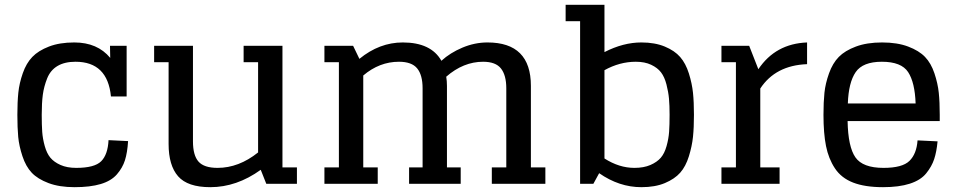

<svg xmlns="http://www.w3.org/2000/svg" viewBox="-20 -762 3968 796"><path d="M436 -572 437 -522Q384 -586 288 -586Q227 -586 183 -569Q139 -552 114 -526Q89 -500 74.5 -458.5Q60 -417 56 -378Q52 -339 52 -286Q52 -232 55.5 -194.5Q59 -157 73 -114.5Q87 -72 111.5 -46Q136 -20 181 -3Q226 14 289 14Q354 14 397.5 1Q441 -12 464.5 -39Q488 -66 498 -97.5Q508 -129 511 -177L430 -181Q427 -121 399.5 -93.5Q372 -66 296 -66Q258 -66 231 -78Q204 -90 189 -108Q174 -126 165.5 -156.5Q157 -187 155 -215.5Q153 -244 153 -286Q153 -335 157.5 -369Q162 -403 175.5 -437Q189 -471 218.5 -488.5Q248 -506 293 -506Q426 -506 440 -362H505V-572Z M679 -572H619V-504H679V-165Q679 -76 718.5 -31Q758 14 852 14Q961 14 1061 -58L1084 0H1211V-68H1151V-572H990V-504H1050V-130Q970 -66 882 -66Q826 -66 803 -92Q780 -118 780 -176V-572Z M1676 0H1890V-68H1833V-406Q1833 -426 1830 -444Q1901 -506 1983 -506Q2035 -506 2057 -478Q2079 -450 2079 -396V-68H2019V0H2241V-68H2181V-406Q2181 -586 2001 -586Q1948 -586 1897 -564.5Q1846 -543 1810 -510Q1767 -586 1650 -586Q1553 -586 1470 -518L1444 -572H1385H1325V-504H1385V-68H1325V0H1546V-68H1486V-449Q1553 -506 1634 -506Q1687 -506 1709.5 -478.5Q1732 -451 1732 -396V-68H1676Z M2325 -674H2385V0H2440L2464 -44Q2547 14 2639 14Q2696 14 2736.5 -3Q2777 -20 2800 -46Q2823 -72 2836 -114Q2849 -156 2853 -194.5Q2857 -233 2857 -286Q2857 -339 2853 -377.5Q2849 -416 2836 -457.5Q2823 -499 2800 -525.5Q2777 -552 2736 -569Q2695 -586 2639 -586Q2564 -586 2486 -546V-742H2385H2325ZM2616 -506Q2653 -506 2679.5 -493.5Q2706 -481 2720.5 -462Q2735 -443 2743 -412Q2751 -381 2753.5 -353Q2756 -325 2756 -286Q2756 -244 2754 -215.5Q2752 -187 2743.5 -156.5Q2735 -126 2719.5 -108Q2704 -90 2676.5 -78Q2649 -66 2610 -66Q2547 -66 2486 -105V-471Q2549 -506 2616 -506Z M3086 -572H3031H2971V-504H3031V-68H2971V0H3212V-68H3132V-395Q3195 -491 3326 -496V-586Q3195 -581 3124 -475Z M3641 14Q3707 14 3752 -0.5Q3797 -15 3820 -43.5Q3843 -72 3853 -102.5Q3863 -133 3867 -176L3784 -180Q3780 -124 3750.5 -95Q3721 -66 3643 -66Q3557 -66 3526.5 -109.5Q3496 -153 3494 -260H3876V-286Q3876 -339 3872 -377.5Q3868 -416 3854 -458Q3840 -500 3815 -526Q3790 -552 3745 -569Q3700 -586 3637 -586Q3574 -586 3528.5 -569Q3483 -552 3457.5 -526Q3432 -500 3417 -458Q3402 -416 3398 -377.5Q3394 -339 3394 -286Q3394 -209 3404.5 -156.5Q3415 -104 3441.5 -64Q3468 -24 3517 -5Q3566 14 3641 14ZM3636 -506Q3717 -506 3745 -463Q3773 -420 3776 -333H3495Q3498 -420 3527.5 -463Q3557 -506 3636 -506Z"/></svg>

Font: Glegoo
Style: Bold
Weight: 700
Version: Version 2.0.1; ttfautohint (v0.9) -r 48 -G 60